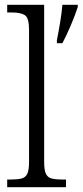

<svg xmlns="http://www.w3.org/2000/svg" viewBox="-20 -780 344 800"><path d="M10 0V-32H26Q54 -32 70.5 -36.5Q87 -41 94 -56.5Q101 -72 101 -105V-656Q101 -705 84 -716.5Q67 -728 30 -728H10V-760H164V-105Q164 -72 171 -56.5Q178 -41 194.5 -36.5Q211 -32 240 -32H255V0ZM217 -612Q224 -647 230.5 -686.5Q237 -726 240 -760H304V-751Q294 -719 275.5 -675.5Q257 -632 240 -600H217Z"/></svg>

Font: Noto Serif Lao SemiCondensed Light
Style: Regular
Weight: 300
Width: 4
Designer: Monotype Design Team
Foundry: Monotype Imaging Inc.
Version: Version 2.003; ttfautohint (v1.8.4.7-5d5b)